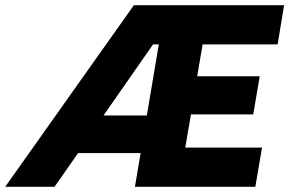

<svg xmlns="http://www.w3.org/2000/svg" viewBox="-54 -720 1115 740"><path d="M462 -700H1041L1016 -549H727L706 -426H947L922 -279H682L660 -151H956L930 0H466L488 -130H247L156 0H-34ZM512 -275 558 -549H536L345 -275Z"/></svg>

Font: Oak Sans ExtraBold
Style: Italic
Weight: 800
Italic angle: -9.49998°
Foundry: Erik Kennedy, Walven
Version: Version 1.000